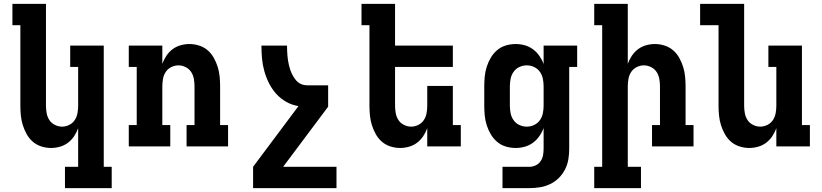

<svg xmlns="http://www.w3.org/2000/svg" viewBox="-20 -755 4240 990"><path d="M556 215H315V105H383V-94Q375 -72 362 -52.5Q349 -33 330.5 -19Q312 -5 289 1.5Q266 8 243 8Q218 8 193 0Q168 -8 149 -24.5Q130 -41 117.5 -63.5Q105 -86 97.5 -110Q90 -134 87.5 -159.5Q85 -185 85 -210V-625H44V-735H217V-210Q217 -191 220.5 -171.5Q224 -152 234.5 -136Q245 -120 263 -111Q281 -102 300 -102Q319 -102 337 -111Q355 -120 365.5 -136Q376 -152 379.5 -171.5Q383 -191 383 -210V-410H342V-520H515V105H556Z M644 0V-110H685V-410H644V-520H817V-426Q825 -448 838 -467.5Q851 -487 869.5 -501Q888 -515 911 -521.5Q934 -528 957 -528Q982 -528 1007 -520Q1032 -512 1051 -495.5Q1070 -479 1082.5 -456.5Q1095 -434 1102.5 -410Q1110 -386 1112.5 -360.5Q1115 -335 1115 -310V-110H1156V0H942V-110H983V-310Q983 -329 979.5 -348.5Q976 -368 965.5 -384Q955 -400 937 -409Q919 -418 900 -418Q881 -418 863 -409Q845 -400 834.5 -384Q824 -368 820.5 -348.5Q817 -329 817 -310V-110H858V0Z M1285 215V105L1519 -208Q1486 -213 1456.5 -229.5Q1427 -246 1404.5 -271Q1382 -296 1367 -326Q1352 -356 1343 -388Q1334 -420 1331 -453.5Q1328 -487 1328 -520H1460Q1460 -507 1460.5 -494.5Q1461 -482 1462 -469Q1463 -456 1465 -443.5Q1467 -431 1470 -418.5Q1473 -406 1477 -394Q1481 -382 1487 -370.5Q1493 -359 1500.5 -348.5Q1508 -338 1518 -330Q1528 -322 1540.5 -318.5Q1553 -315 1566 -315H1672V-205L1440 105H1715V215Z M2043 8Q2018 8 1993 0Q1968 -8 1949 -24.5Q1930 -41 1917.5 -63.5Q1905 -86 1897.5 -110Q1890 -134 1887.5 -159.5Q1885 -185 1885 -210V-625H1844V-735H2017V-520H2315V-410H2017V-210Q2017 -191 2020.5 -171.5Q2024 -152 2034.5 -136Q2045 -120 2063 -111Q2081 -102 2100 -102Q2119 -102 2137 -111Q2155 -120 2165.5 -136Q2176 -152 2179.5 -171.5Q2183 -191 2183 -210V-312H2315V-110H2356V0H2183V-94Q2175 -72 2162 -52.5Q2149 -33 2130.5 -19Q2112 -5 2089 1.5Q2066 8 2043 8Z M2571 215V105H2711Q2727 105 2742.5 97.5Q2758 90 2767.5 76Q2777 62 2780 45.5Q2783 29 2783 12V-95Q2775 -73 2761 -53Q2747 -33 2728 -19Q2709 -5 2686 1.5Q2663 8 2639 8Q2613 8 2588 0.5Q2563 -7 2543.5 -23.5Q2524 -40 2511 -62Q2498 -84 2490 -108.5Q2482 -133 2479.5 -158.5Q2477 -184 2477 -210V-310Q2477 -336 2479.5 -361.5Q2482 -387 2490 -411.5Q2498 -436 2511 -458Q2524 -480 2543.5 -496.5Q2563 -513 2588 -520.5Q2613 -528 2639 -528Q2663 -528 2686 -521.5Q2709 -515 2728 -501Q2747 -487 2761 -467Q2775 -447 2783 -425V-520H2956V-410H2915V12Q2915 40 2910.5 67Q2906 94 2893.5 118.5Q2881 143 2861.5 162.5Q2842 182 2817 194Q2792 206 2765 210.5Q2738 215 2711 215ZM2696 -102Q2716 -102 2734 -110.5Q2752 -119 2763.5 -135Q2775 -151 2779 -170.5Q2783 -190 2783 -210V-310Q2783 -330 2779 -349.5Q2775 -369 2763.5 -385Q2752 -401 2734 -409.5Q2716 -418 2696 -418Q2676 -418 2658 -409.5Q2640 -401 2628.5 -385Q2617 -369 2613 -349.5Q2609 -330 2609 -310V-210Q2609 -190 2613 -170.5Q2617 -151 2628.5 -135Q2640 -119 2658 -110.5Q2676 -102 2696 -102Z M3285 215H3044V105H3085V-625H3044V-735H3217V-426Q3225 -448 3238 -467.5Q3251 -487 3269.5 -501Q3288 -515 3311 -521.5Q3334 -528 3357 -528Q3382 -528 3407 -520Q3432 -512 3451 -495.5Q3470 -479 3482.5 -456.5Q3495 -434 3502.5 -410Q3510 -386 3512.5 -360.5Q3515 -335 3515 -310V-110H3556V0H3342V-110H3383V-310Q3383 -329 3379.5 -348.5Q3376 -368 3365.5 -384Q3355 -400 3337 -409Q3319 -418 3300 -418Q3281 -418 3263 -409Q3245 -400 3234.5 -384Q3224 -368 3220.5 -348.5Q3217 -329 3217 -310V105H3285Z M3843 8Q3818 8 3793 0Q3768 -8 3749 -24.5Q3730 -41 3717.5 -63.5Q3705 -86 3697.5 -110Q3690 -134 3687.5 -159.5Q3685 -185 3685 -210V-625H3590V-735H3817V-210Q3817 -191 3820.5 -171.5Q3824 -152 3834.5 -136Q3845 -120 3863 -111Q3881 -102 3900 -102Q3919 -102 3937 -111Q3955 -120 3965.5 -136Q3976 -152 3979.5 -171.5Q3983 -191 3983 -210V-410H3942V-520H4115V-110H4156V0H3983V-94Q3975 -72 3962 -52.5Q3949 -33 3930.5 -19Q3912 -5 3889 1.5Q3866 8 3843 8Z"/></svg>

Font: Iosevka HT Extrabold Extended
Style: Regular
Weight: 800
Width: 7
Monospace: yes
Designer: Belleve Invis
Foundry: Belleve Invis
Version: Version 32.3.0; ttfautohint (v1.8.4)